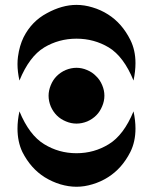

<svg xmlns="http://www.w3.org/2000/svg" viewBox="-20 -749 610 766"><path d="M364.3 -289.1Q348.6 -273.4 328.1 -264.6Q306.6 -255.9 285.2 -255.9Q263.7 -255.9 243.2 -264.6Q221.7 -273.4 207 -288.1Q191.4 -303.7 182.6 -324.2Q173.8 -345.7 173.8 -367.2Q173.8 -387.7 182.6 -409.2Q191.4 -430.7 206.1 -445.3Q221.7 -460.9 242.2 -469.7Q263.7 -478.5 285.2 -478.5Q306.6 -478.5 327.1 -469.7Q348.6 -460.9 363.3 -445.3Q378.9 -430.7 387.7 -409.2Q396.5 -388.7 396.5 -367.2Q396.5 -345.7 387.7 -325.2Q378.9 -303.7 364.3 -289.1ZM57.6 -427.7Q49.8 -462.9 49.8 -493.2Q49.8 -508.8 51.8 -523.4Q57.6 -566.4 74.2 -600.6Q106.4 -664.1 167 -696.3Q227.5 -729.5 285.2 -729.5Q316.4 -729.5 348.6 -719.7Q381.8 -710 411.1 -691.4Q466.8 -656.2 500 -589.8Q520.5 -548.8 520.5 -497.1Q520.5 -464.8 512.7 -427.7Q473.6 -523.4 414.1 -559.6Q355.5 -594.7 285.2 -594.7Q214.8 -594.7 156.2 -559.6Q96.7 -523.4 57.6 -427.7ZM285.2 -137.7Q355.5 -137.7 414.1 -173.8Q473.6 -210 512.7 -304.7Q520.5 -268.6 520.5 -236.3Q520.5 -183.6 500 -142.6Q466.8 -77.1 411.1 -42Q381.8 -23.4 348.6 -13.7Q316.4 -3.9 285.2 -3.9Q253.9 -3.9 220.7 -13.7Q188.5 -23.4 158.2 -42Q102.5 -77.1 69.3 -142.6Q49.8 -183.6 49.8 -236.3Q49.8 -268.6 57.6 -304.7Q96.7 -210 156.2 -173.8Q214.8 -137.7 285.2 -137.7Z"/></svg>

Font: MahoPreGreeks
Style: Regular
Weight: 400
Designer: ABC, Toei Animation
Foundry: Ishotihadus
Version: Version 1.00